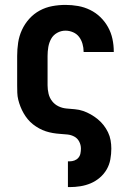

<svg xmlns="http://www.w3.org/2000/svg" viewBox="-20 -548 540 783"><path d="M257 215V110H264Q274 110 283.5 106.5Q293 103 299.5 95.5Q306 88 308 78Q310 68 310 58Q310 43 303 29.5Q296 16 283 9Q270 2 255 0.5Q240 -1 225 -2Q210 -3 195.5 -5.5Q181 -8 167 -12.5Q153 -17 139.5 -24.5Q126 -32 114.5 -41Q103 -50 93.5 -61.5Q84 -73 76.5 -86Q69 -99 63.5 -113Q58 -127 54.5 -141Q51 -155 50.5 -170Q50 -185 50 -200V-320Q50 -347 54 -374Q58 -401 69.5 -426Q81 -451 99.5 -471.5Q118 -492 142 -505Q166 -518 193 -523Q220 -528 247 -528Q273 -528 298.5 -523.5Q324 -519 347.5 -507.5Q371 -496 389.5 -478Q408 -460 420.5 -437.5Q433 -415 438.5 -389.5Q444 -364 444 -338V-336H321V-337Q321 -353 316.5 -369Q312 -385 302.5 -397.5Q293 -410 278 -416.5Q263 -423 247 -423Q229 -423 213 -414Q197 -405 188.5 -389.5Q180 -374 177 -356Q174 -338 174 -320V-200Q174 -183 178 -166Q182 -149 192.5 -135.5Q203 -122 218.5 -114.5Q234 -107 251 -105.5Q268 -104 285.5 -102.5Q303 -101 319 -95.5Q335 -90 350 -81.5Q365 -73 378.5 -62Q392 -51 402.5 -37.5Q413 -24 420.5 -8.5Q428 7 431 24Q434 41 434 58Q434 80 430 102Q426 124 415 143Q404 162 387 176.5Q370 191 350 199.5Q330 208 308 211.5Q286 215 264 215Z"/></svg>

Font: Iosevka Curly Extrabold
Style: Regular
Weight: 800
Monospace: yes
Designer: Belleve Invis
Foundry: Belleve Invis
Version: Version 22.1.2; ttfautohint (v1.8.4)